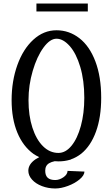

<svg xmlns="http://www.w3.org/2000/svg" viewBox="-20 -923 595 1091"><path d="M187 -903V-858H479V-903ZM364 48Q363 69 340 84.5Q317 100 294 100Q265 100 251 87Q237 74 237 47Q237 17 260 4Q272 -3 291 -7Q301 -6 312 -6Q347 -6 377 -15L382 -16V-17Q414 -28 442 -50Q496 -94 525.5 -175.5Q555 -257 555 -367Q555 -487 522 -574Q489 -661 431 -706Q373 -751 301 -751Q228 -751 169.5 -697.5Q111 -644 78.5 -553Q46 -462 46 -354Q46 -248 78.5 -169.5Q111 -91 171 -48Q186 -38 203 -30Q191 -24 182 -18Q141 10 141 47Q141 74 162 97.5Q183 121 218.5 134.5Q254 148 294 148Q327 148 366 133.5Q405 119 432 96.5Q459 74 460 52ZM459 -367Q459 -279 439.5 -207.5Q420 -136 386.5 -95Q353 -54 312 -54Q263 -54 224.5 -92Q186 -130 164 -198Q142 -266 142 -354Q142 -439 166 -520.5Q190 -602 227 -652.5Q264 -703 301 -703Q339 -703 376 -661.5Q413 -620 436 -543Q459 -466 459 -367Z"/></svg>

Font: LXGW Marker Gothic
Style: Regular
Weight: 400
Version: Version 1.001